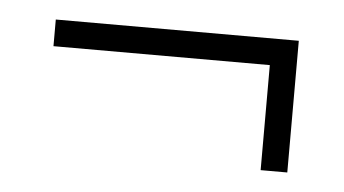

<svg xmlns="http://www.w3.org/2000/svg" viewBox="-28 -405 437 244"><g transform="rotate(5 190.0 -283.0)"><path d="M311 -333H35V-367H345V-199H311Z"/></g></svg>

Font: TypoPRO Bebas Neue
Style: Regular
Weight: 400
Designer: Ryoichi Tsunekawa
Foundry: Ryoichi Tsunekawa
Version: Version 001.003